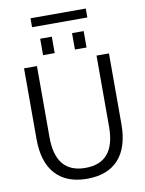

<svg xmlns="http://www.w3.org/2000/svg" viewBox="-108 -1103 899 1187"><g transform="rotate(-10 341.5 -509.0)"><path d="M405 -790V-893H478V-790ZM205 -790V-893H278V-790ZM168 -972V-1028H515V-972ZM530 -730H608V-287Q608 -141 539.5 -65.5Q471 10 342 10Q213 10 144 -65.5Q75 -141 75 -287V-730H156V-283Q156 -58 343 -58Q530 -58 530 -283Z"/></g></svg>

Font: Mplus 1p
Style: Regular
Weight: 400
Version: Version 1.061